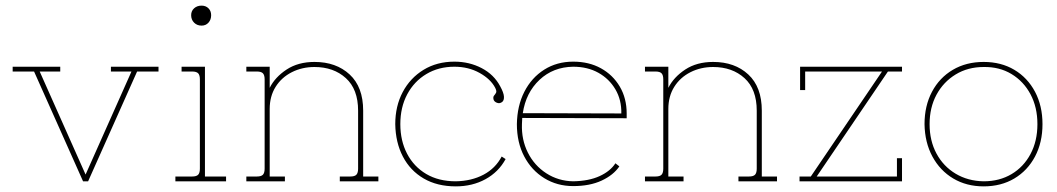

<svg xmlns="http://www.w3.org/2000/svg" viewBox="-20 -644 3753 682"><path d="M275 0 101 -390H25V-407H194V-390H121L284 -24L447 -390H374V-407H543V-390H467L293 0Z M696 -553Q680 -553 669.5 -563.5Q659 -574 659 -590Q659 -605 669.5 -614.5Q680 -624 696 -624Q711 -624 720.5 -614.5Q730 -605 730 -590Q730 -574 720.5 -563.5Q711 -553 696 -553ZM603 0V-17H662Q678 -17 684 -23.5Q690 -30 690 -45V-362Q690 -377 684 -383.5Q678 -390 662 -390H625V-407H708V-17H783V0Z M855 0V-17H892Q908 -17 914 -23.5Q920 -30 920 -45V-362Q920 -377 914 -383.5Q908 -390 892 -390H855V-407H938V-332Q957 -370 998 -397Q1039 -424 1097 -424Q1174 -424 1222 -379.5Q1270 -335 1270 -251V-17H1324V0H1187V-17H1224Q1240 -17 1246 -23.5Q1252 -30 1252 -45V-251Q1252 -327 1208.5 -366.5Q1165 -406 1097 -406Q1053 -406 1016.5 -387.5Q980 -369 959 -335.5Q938 -302 938 -257V-17H992V0Z M1599 18Q1533 18 1485 -10Q1437 -38 1411 -88Q1385 -138 1384 -203Q1384 -267 1410.5 -317Q1437 -367 1484.5 -396Q1532 -425 1594 -425Q1647 -425 1691 -402Q1735 -379 1757 -337Q1769 -315 1770 -301.5Q1771 -288 1764 -282Q1755 -275 1745 -279Q1735 -283 1733 -291Q1731 -300 1735 -304.5Q1739 -309 1742 -314.5Q1745 -320 1739 -332Q1723 -363 1683.5 -385Q1644 -407 1594 -407Q1538 -407 1494.5 -381Q1451 -355 1426.5 -309Q1402 -263 1402 -203Q1402 -144 1426 -98Q1450 -52 1494 -26Q1538 0 1599 0Q1655 -1 1697.5 -23.5Q1740 -46 1762 -88L1776 -79Q1751 -33 1704.5 -7.5Q1658 18 1599 18Z M2187 -241Q2188 -289 2166 -326.5Q2144 -364 2105.5 -385.5Q2067 -407 2016 -407Q1945 -406 1896.5 -360.5Q1848 -315 1837 -242ZM2016 17Q1959 17 1913.5 -11Q1868 -39 1842 -88.5Q1816 -138 1816 -203Q1817 -268 1842.5 -318Q1868 -368 1913 -396.5Q1958 -425 2016 -425Q2072 -425 2114.5 -401.5Q2157 -378 2181.5 -336.5Q2206 -295 2206 -241V-224L1835 -225L1834 -203Q1832 -148 1855 -102Q1878 -56 1920.5 -28.5Q1963 -1 2016 0Q2072 -1 2110 -18.5Q2148 -36 2166 -64L2180 -53Q2159 -22 2117 -2.5Q2075 17 2016 17Z M2271 0V-17H2308Q2324 -17 2330 -23.5Q2336 -30 2336 -45V-362Q2336 -377 2330 -383.5Q2324 -390 2308 -390H2271V-407H2354V-332Q2373 -370 2414 -397Q2455 -424 2513 -424Q2590 -424 2638 -379.5Q2686 -335 2686 -251V-17H2740V0H2603V-17H2640Q2656 -17 2662 -23.5Q2668 -30 2668 -45V-251Q2668 -327 2624.5 -366.5Q2581 -406 2513 -406Q2469 -406 2432.5 -387.5Q2396 -369 2375 -335.5Q2354 -302 2354 -257V-17H2408V0Z M2820 0V-17H2860L3113 -390H2840V-324H2822V-407H3184V-390H3134L2881 -17H3166V-82H3184V0Z M3474 18Q3413 18 3366 -10Q3319 -38 3292 -88Q3265 -138 3264 -203Q3264 -268 3290.5 -318Q3317 -368 3364.5 -396Q3412 -424 3474 -424Q3536 -424 3583 -396Q3630 -368 3656.5 -318Q3683 -268 3683 -203Q3683 -138 3656.5 -88Q3630 -38 3583 -10Q3536 18 3474 18ZM3474 0Q3530 0 3573 -25.5Q3616 -51 3640.5 -97Q3665 -143 3665 -203Q3665 -263 3640.5 -309Q3616 -355 3573 -381Q3530 -407 3474 -406Q3418 -406 3374.5 -379.5Q3331 -353 3306.5 -307.5Q3282 -262 3282 -203Q3282 -144 3306.5 -98.5Q3331 -53 3374.5 -27Q3418 -1 3474 0Z"/></svg>

Font: Grandiflora One
Style: Regular
Weight: 400
Designer: Haesung Cho
Foundry: JAMO
Version: Version 1.000; ttfautohint (v1.8.4.7-5d5b);gftools[0.9.28]